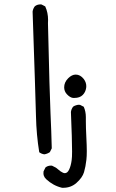

<svg xmlns="http://www.w3.org/2000/svg" viewBox="-20 -747 540 891"><path d="M309.1 -227.5Q314.5 -97.7 314.5 -43.9Q314.5 -15.6 312.5 -3.4Q309.1 22.5 300.8 40Q293 56.6 280.8 56.6Q273.4 56.6 261.2 48.3Q252.4 42 239.7 31.2L221.7 22Q219.2 21.5 216.8 21.5Q201.2 21.5 190.9 30.3L182.1 48.3Q181.6 52.2 181.6 57.1Q181.6 62 183.1 67.4Q186 76.7 194.3 84.5Q226.6 114.7 268.1 124.5Q271 124.5 273.4 124.5Q309.1 124.5 334.5 102.1Q362.3 77.6 369.9 52Q377.4 26.4 380.9 -5.4Q382.8 -21.5 382.8 -45.7Q382.8 -69.8 380.6 -112.1Q378.4 -154.3 378.4 -184.1V-203.6Q378.4 -229.5 368.7 -251.5L351.6 -260.3Q348.6 -260.7 346.4 -260.7Q344.2 -260.7 341.1 -260.5Q337.9 -260.3 334 -258.8Q326.2 -256.8 319.3 -252Q311 -241.2 309.1 -227.5ZM203.1 -654.8Q203.1 -688.5 189.9 -717.3L172.9 -726.1Q170.4 -726.6 168 -726.6Q152.3 -726.6 141.6 -717.8Q133.3 -707 131.3 -693.4Q145 -292 147 -206.8Q148.9 -121.6 162.1 -40.5Q172.4 -32.7 185.5 -30.8Q199.2 -32.7 211.4 -41L220.2 -58.6Q218.3 -140.1 214.4 -220.9Q210.4 -301.8 202.6 -638.7Q202.6 -638.7 202.6 -639.2Q203.1 -647 203.1 -654.8ZM325.2 -292.5Q350.1 -292.5 363.8 -306.2Q377 -319.3 379.9 -339.4Q380.4 -343.3 380.4 -347.2Q380.4 -364.7 368.7 -380.4Q352.5 -400.9 331.5 -400.9Q313.5 -400.9 296.4 -383.8Q277.8 -365.2 277.8 -341.8Q277.8 -323.2 290.5 -309.6Q304.7 -294.4 318.8 -292.5Q322.3 -292.5 325.2 -292.5Z"/></svg>

Font: Bakudai
Style: Light
Weight: 300
Version: Version 1.48